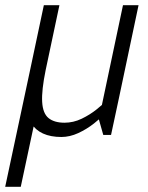

<svg xmlns="http://www.w3.org/2000/svg" viewBox="-41 -520 570 740"><path d="M75 -250H135Q119 -172 121.5 -127.5Q124 -83 146 -65Q168 -47 208 -47L196 8Q112 8 79 -45.5Q46 -99 65 -198ZM417 -140 340 -60 433 -500H493ZM135 -250H75L128 -500H188ZM340 -60 417 -140 387 0H357ZM387 -150 417 -140Q417 -140 404.5 -125Q392 -110 370.5 -88Q349 -66 321 -44Q293 -22 260.5 -7Q228 8 195 8L207 -47Q242 -47 274 -62.5Q306 -78 331.5 -98.5Q357 -119 372 -134.5Q387 -150 387 -150ZM75 -250H135L39 200H-21Z"/></svg>

Font: Epunda Sans Light
Style: Italic
Weight: 300
Italic angle: -12.0243°
Designer: Simon Atzbach
Foundry: typofactur
Version: Version 2.204